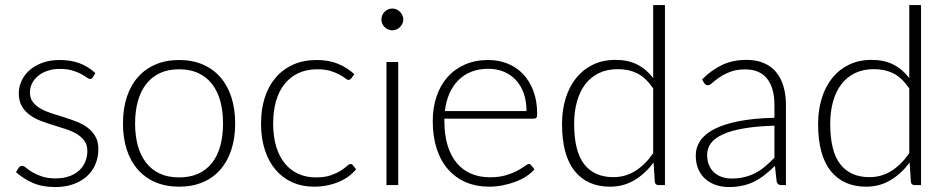

<svg xmlns="http://www.w3.org/2000/svg" viewBox="-20 -748 3824 776"><path d="M355.5 -436Q351.5 -429 344 -429Q338.5 -429 330 -435.2Q321.5 -441.5 307.2 -449.2Q293 -457 272 -463.2Q251 -469.5 221 -469.5Q194 -469.5 171.8 -461.8Q149.5 -454 133.8 -441Q118 -428 109.5 -410.8Q101 -393.5 101 -374.5Q101 -351 113 -335.5Q125 -320 144.2 -309Q163.5 -298 188.5 -290Q213.5 -282 239.2 -274Q265 -266 290 -256.2Q315 -246.5 334.2 -232Q353.5 -217.5 365.5 -196.5Q377.5 -175.5 377.5 -145.5Q377.5 -113 366 -85Q354.5 -57 332.2 -36.5Q310 -16 277.5 -4Q245 8 203 8Q150.5 8 112.5 -8.8Q74.5 -25.5 44.5 -52.5L55.5 -69.5Q58 -73.5 61.2 -75.5Q64.5 -77.5 70 -77.5Q76.5 -77.5 85.8 -69.5Q95 -61.5 110.5 -52.2Q126 -43 148.8 -35Q171.5 -27 205 -27Q236.5 -27 260.5 -35.8Q284.5 -44.5 300.5 -59.5Q316.5 -74.5 324.8 -94.8Q333 -115 333 -137.5Q333 -162.5 321 -179Q309 -195.5 289.5 -207Q270 -218.5 245.2 -226.5Q220.5 -234.5 194.5 -242.5Q168.5 -250.5 143.8 -260Q119 -269.5 99.5 -284Q80 -298.5 68 -319.2Q56 -340 56 -371Q56 -397.5 67.5 -422Q79 -446.5 100.2 -465Q121.5 -483.5 152 -494.5Q182.5 -505.5 220.5 -505.5Q266 -505.5 301.2 -492.5Q336.5 -479.5 365.5 -452.5Z M704 -505.5Q757.5 -505.5 799.8 -487.2Q842 -469 871 -435.5Q900 -402 915.2 -354.8Q930.5 -307.5 930.5 -249Q930.5 -190.5 915.2 -143.5Q900 -96.5 871 -63Q842 -29.5 799.8 -11.5Q757.5 6.5 704 6.5Q650.5 6.5 608.2 -11.5Q566 -29.5 536.8 -63Q507.5 -96.5 492.2 -143.5Q477 -190.5 477 -249Q477 -307.5 492.2 -354.8Q507.5 -402 536.8 -435.5Q566 -469 608.2 -487.2Q650.5 -505.5 704 -505.5ZM704 -31Q748.5 -31 781.8 -46.2Q815 -61.5 837.2 -90Q859.5 -118.5 870.5 -158.8Q881.5 -199 881.5 -249Q881.5 -298.5 870.5 -339Q859.5 -379.5 837.2 -408.2Q815 -437 781.8 -452.5Q748.5 -468 704 -468Q659.5 -468 626.2 -452.5Q593 -437 570.8 -408.2Q548.5 -379.5 537.2 -339Q526 -298.5 526 -249Q526 -199 537.2 -158.8Q548.5 -118.5 570.8 -90Q593 -61.5 626.2 -46.2Q659.5 -31 704 -31Z M1399.5 -431Q1397 -428.5 1394.8 -426.8Q1392.5 -425 1388.5 -425Q1383.5 -425 1375 -431.8Q1366.5 -438.5 1352 -446.5Q1337.5 -454.5 1315.8 -461.2Q1294 -468 1263 -468Q1220 -468 1186.8 -452.8Q1153.5 -437.5 1130.5 -409Q1107.5 -380.5 1095.8 -340Q1084 -299.5 1084 -249Q1084 -196.5 1096.2 -156Q1108.5 -115.5 1131 -87.8Q1153.5 -60 1185.5 -45.5Q1217.5 -31 1256.5 -31Q1292.5 -31 1316.8 -39.5Q1341 -48 1356.8 -58Q1372.5 -68 1381.5 -76.5Q1390.5 -85 1396.5 -85Q1402.5 -85 1406.5 -80L1419 -64Q1407.5 -49 1390 -36Q1372.5 -23 1350.5 -13.5Q1328.5 -4 1302.8 1.2Q1277 6.5 1249 6.5Q1201.5 6.5 1162.2 -10.8Q1123 -28 1094.8 -60.8Q1066.5 -93.5 1050.8 -141Q1035 -188.5 1035 -249Q1035 -306 1050 -353Q1065 -400 1094 -434Q1123 -468 1164.8 -486.8Q1206.5 -505.5 1260.5 -505.5Q1309 -505.5 1346.5 -490Q1384 -474.5 1412 -448Z M1589.5 -497.5V0H1542V-497.5ZM1610 -669Q1610 -660 1606.2 -652.2Q1602.5 -644.5 1596.5 -638.5Q1590.5 -632.5 1582.5 -629Q1574.5 -625.5 1565.5 -625.5Q1556.5 -625.5 1548.5 -629Q1540.5 -632.5 1534.5 -638.5Q1528.5 -644.5 1525 -652.2Q1521.5 -660 1521.5 -669Q1521.5 -678 1525 -686.2Q1528.5 -694.5 1534.5 -700.5Q1540.5 -706.5 1548.5 -710Q1556.5 -713.5 1565.5 -713.5Q1574.5 -713.5 1582.5 -710Q1590.5 -706.5 1596.5 -700.5Q1602.5 -694.5 1606.2 -686.2Q1610 -678 1610 -669Z M1953.5 -505.5Q1995.5 -505.5 2031.5 -491Q2067.5 -476.5 2094 -448.8Q2120.5 -421 2135.8 -380.5Q2151 -340 2151 -287.5Q2151 -276.5 2148 -272.5Q2145 -268.5 2138 -268.5H1776V-259Q1776 -203 1789 -160.5Q1802 -118 1826 -89.2Q1850 -60.5 1884 -46Q1918 -31.5 1960 -31.5Q1997.5 -31.5 2025 -39.8Q2052.5 -48 2071.2 -58.2Q2090 -68.5 2101 -76.8Q2112 -85 2117 -85Q2123.5 -85 2127 -80L2140 -64Q2128 -49 2108.2 -36Q2088.5 -23 2064.2 -13.8Q2040 -4.5 2012.2 1Q1984.5 6.5 1956.5 6.5Q1905.5 6.5 1863.5 -11.2Q1821.5 -29 1791.5 -63Q1761.5 -97 1745.2 -146.2Q1729 -195.5 1729 -259Q1729 -312.5 1744.2 -357.8Q1759.5 -403 1788.2 -435.8Q1817 -468.5 1858.8 -487Q1900.5 -505.5 1953.5 -505.5ZM1954 -470Q1915.5 -470 1885 -458Q1854.5 -446 1832.2 -423.5Q1810 -401 1796.2 -369.5Q1782.5 -338 1778 -299H2108Q2108 -339 2096.8 -370.8Q2085.5 -402.5 2065 -424.5Q2044.5 -446.5 2016.2 -458.2Q1988 -470 1954 -470Z M2641.5 0Q2628.5 0 2626.5 -13L2621.5 -91.5Q2588.5 -46.5 2544.5 -20Q2500.5 6.5 2445.5 6.5Q2353.5 6.5 2302.5 -57Q2251.5 -120.5 2251.5 -247.5Q2251.5 -302 2265.8 -349.2Q2280 -396.5 2307.5 -431.2Q2335 -466 2375.2 -486Q2415.5 -506 2468 -506Q2518.5 -506 2555.5 -487.2Q2592.5 -468.5 2620 -432.5V-727.5H2667.5V0ZM2459 -32Q2508 -32 2548.2 -57.5Q2588.5 -83 2620 -129V-390Q2591.5 -433 2556.8 -450.8Q2522 -468.5 2477.5 -468.5Q2433.5 -468.5 2400.5 -452.5Q2367.5 -436.5 2345.2 -407.2Q2323 -378 2311.8 -337.2Q2300.5 -296.5 2300.5 -247.5Q2300.5 -136.5 2341.2 -84.2Q2382 -32 2459 -32Z M3137.5 0Q3122.5 0 3119 -14L3112 -77.5Q3091.5 -57.5 3071.2 -41.5Q3051 -25.5 3029 -14.5Q3007 -3.5 2981.5 2.2Q2956 8 2925.5 8Q2900 8 2876 0.5Q2852 -7 2833.2 -22.5Q2814.5 -38 2803.2 -62.2Q2792 -86.5 2792 -120.5Q2792 -152 2810 -179Q2828 -206 2866.5 -226Q2905 -246 2965.2 -258Q3025.5 -270 3110 -272V-324Q3110 -393 3080.2 -430.2Q3050.5 -467.5 2992 -467.5Q2956 -467.5 2930.8 -457.5Q2905.5 -447.5 2888 -435.5Q2870.5 -423.5 2859.5 -413.5Q2848.5 -403.5 2841 -403.5Q2835.5 -403.5 2832 -406Q2828.5 -408.5 2826 -412.5L2817.5 -427Q2856.5 -466 2899.5 -486Q2942.5 -506 2997 -506Q3037 -506 3067 -493.2Q3097 -480.5 3116.8 -456.8Q3136.5 -433 3146.5 -399.2Q3156.5 -365.5 3156.5 -324V0ZM2937.5 -26.5Q2966.5 -26.5 2990.8 -32.8Q3015 -39 3035.8 -50.2Q3056.5 -61.5 3074.5 -77Q3092.5 -92.5 3110 -110.5V-240Q3039 -238 2987.5 -229.2Q2936 -220.5 2902.8 -205.5Q2869.5 -190.5 2853.8 -169.8Q2838 -149 2838 -122.5Q2838 -97.5 2846.2 -79.2Q2854.5 -61 2868.2 -49.2Q2882 -37.5 2900 -32Q2918 -26.5 2937.5 -26.5Z M3676.5 0Q3663.5 0 3661.5 -13L3656.5 -91.5Q3623.5 -46.5 3579.5 -20Q3535.5 6.5 3480.5 6.5Q3388.5 6.5 3337.5 -57Q3286.5 -120.5 3286.5 -247.5Q3286.5 -302 3300.8 -349.2Q3315 -396.5 3342.5 -431.2Q3370 -466 3410.2 -486Q3450.5 -506 3503 -506Q3553.5 -506 3590.5 -487.2Q3627.5 -468.5 3655 -432.5V-727.5H3702.5V0ZM3494 -32Q3543 -32 3583.2 -57.5Q3623.5 -83 3655 -129V-390Q3626.5 -433 3591.8 -450.8Q3557 -468.5 3512.5 -468.5Q3468.5 -468.5 3435.5 -452.5Q3402.5 -436.5 3380.2 -407.2Q3358 -378 3346.8 -337.2Q3335.5 -296.5 3335.5 -247.5Q3335.5 -136.5 3376.2 -84.2Q3417 -32 3494 -32Z"/></svg>

Font: Lato Light
Style: Regular
Weight: 300
Designer: Lukasz Dziedzic
Foundry: tyPoland Lukasz Dziedzic
Version: Version 2.007; 2014-02-27